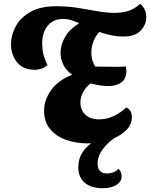

<svg xmlns="http://www.w3.org/2000/svg" viewBox="-20 -737 793 1015"><path d="M165 -368Q102 -368 70 -408Q38 -448 38 -503Q38 -550 62.5 -596.5Q87 -643 140 -673.5Q193 -704 276 -704Q336 -704 390.5 -695.5Q445 -687 493.5 -678Q542 -669 586 -669Q625 -669 658 -679Q691 -689 721 -717Q754 -689 753 -644Q753 -607 724 -575.5Q695 -544 632 -544Q601 -544 569 -550.5Q537 -557 505 -568Q483 -544 473 -516Q463 -488 463 -460Q462 -419 483 -385Q506 -385 533.5 -384.5Q561 -384 580 -384Q597 -384 615 -384Q633 -384 645 -386Q648 -372 648 -363Q648 -321 622 -301.5Q596 -282 552 -282Q512 -282 459 -296Q433 -276 419 -249.5Q405 -223 405 -195Q405 -157 430.5 -131.5Q456 -106 505 -106Q542 -106 579 -122.5Q616 -139 647 -169Q677 -156 677 -119Q677 -76 643 -44.5Q609 -13 555.5 4Q502 21 443 21Q382 21 329.5 2.5Q277 -16 245 -54.5Q213 -93 213 -152Q213 -209 251 -261.5Q289 -314 362 -342Q332 -361 316 -392.5Q300 -424 300 -460Q301 -503 325.5 -544Q350 -585 396 -612L393 -617Q367 -628 349.5 -632.5Q332 -637 313 -637Q263 -637 233 -602Q203 -567 203 -507Q203 -478 209 -452Q215 -426 231 -394Q218 -380 199.5 -374Q181 -368 165 -368ZM521 258Q463 258 428.5 229.5Q394 201 394 147Q394 102 416 68.5Q438 35 473.5 12.5Q509 -10 548 -22L590 -16V-11Q551 15 523.5 51.5Q496 88 496 127Q496 180 546 180Q563 180 579 174Q595 168 606 155Q615 164 619 173.5Q623 183 623 197Q623 221 597 239.5Q571 258 521 258Z"/></svg>

Font: Sansita Swashed
Style: Bold
Weight: 700
Designer: Pablo Cosgaya
Foundry: Omnibus-Type
Version: Version 1.003; ttfautohint (v1.8.3)